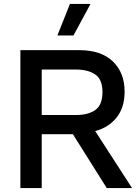

<svg xmlns="http://www.w3.org/2000/svg" viewBox="-20 -960 699 980"><path d="M337 -940H442L355 -779H273ZM84 0V-704H385Q496 -704 556 -646.5Q616 -589 616 -492Q616 -411 575 -360Q534 -309 466 -291L654 0H525L352 -275H193V0ZM193 -373H369Q431 -373 467 -399Q503 -425 503 -490Q503 -555 466 -580Q429 -605 369 -605H193Z"/></svg>

Font: Prodigy Sans Medium
Style: Regular
Weight: 500
Designer: Wei Huang
Foundry: Wei Huang
Version: Version 1.003; ttfautohint (v1.8.3)